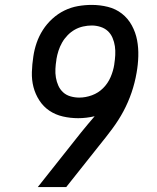

<svg xmlns="http://www.w3.org/2000/svg" viewBox="-20 -763 640 783"><path d="M134 0 310 -222Q324 -239 338 -256Q352 -273 366 -289Q349 -285 332 -283Q315 -281 299 -281Q267 -281 236.5 -288Q206 -295 181.5 -311.5Q157 -328 140.5 -353.5Q124 -379 116.5 -408Q109 -437 110 -469Q111 -501 116 -533Q120 -561 129.5 -588.5Q139 -616 155 -641Q171 -666 193.5 -686.5Q216 -707 242.5 -720Q269 -733 297.5 -738Q326 -743 354 -743Q388 -743 420 -735Q452 -727 477 -707.5Q502 -688 517.5 -659.5Q533 -631 539 -599.5Q545 -568 544 -533.5Q543 -499 537 -466Q530 -425 516.5 -385.5Q503 -346 483.5 -309.5Q464 -273 438 -238Q412 -203 385 -170L250 0ZM303 -365Q329 -365 355 -374.5Q381 -384 400.5 -403.5Q420 -423 431 -448.5Q442 -474 446 -500Q446 -500 446 -500.5Q446 -501 446 -501Q449 -520 450 -538.5Q451 -557 448.5 -574.5Q446 -592 439 -608.5Q432 -625 419.5 -636.5Q407 -648 389.5 -653.5Q372 -659 354 -659Q337 -659 319 -655Q301 -651 285 -642Q269 -633 255.5 -619Q242 -605 233 -589Q224 -573 218.5 -556Q213 -539 210 -521Q210 -520 210 -520Q210 -520 210 -519Q207 -501 206 -482.5Q205 -464 208 -446.5Q211 -429 218 -413.5Q225 -398 237.5 -386.5Q250 -375 267.5 -370Q285 -365 303 -365Z"/></svg>

Font: Iosevka Slab Medium Extended
Style: Italic
Weight: 500
Width: 7
Italic angle: -9°
Monospace: yes
Designer: Belleve Invis
Foundry: Belleve Invis
Version: Version 11.1.0; ttfautohint (v1.8.3)